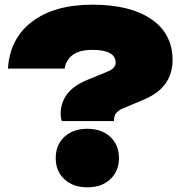

<svg xmlns="http://www.w3.org/2000/svg" viewBox="-20 -788 779 820"><path d="M239 -302Q239 -347 265.5 -384.5Q292 -422 356 -448L434 -480Q455 -488 464.5 -498Q474 -508 474 -521Q474 -547 449.5 -561Q425 -575 374 -575Q321 -575 291.5 -554Q262 -533 256 -495H14Q22 -624 117.5 -696Q213 -768 375 -768Q536 -768 626.5 -706Q717 -644 717 -531Q717 -474 687 -431.5Q657 -389 593 -362L505 -325Q486 -317 476.5 -305.5Q467 -294 467 -277V-271H244Q241 -280 240 -288Q239 -296 239 -302ZM353 12Q292 12 255 -22.5Q218 -57 218 -113Q218 -169 255 -203.5Q292 -238 353 -238Q414 -238 451 -203.5Q488 -169 488 -113Q488 -57 451 -22.5Q414 12 353 12Z"/></svg>

Font: Bounded
Style: Regular
Weight: 900
Designer: Vlad Churkin
Version: Version 1.0